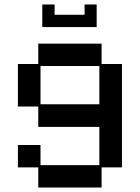

<svg xmlns="http://www.w3.org/2000/svg" viewBox="-20 -645 626 858"><path d="M151 193V103H60V3H161V93H424V-78H151V-169H60V-359H151V-450H434V-359H525V103H434V193ZM161 -179H424V-350H161ZM169 -524V-625H224V-579H358V-625H412V-524Z"/></svg>

Font: Pixelify Sans
Style: Regular
Weight: 400
Designer: Stefie Justprince
Foundry: Typecalism Foundryline
Version: Version 1.000;February 13, 2025;FontCreator 15.0.0.3015 64-b